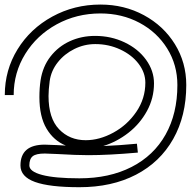

<svg xmlns="http://www.w3.org/2000/svg" viewBox="-38 -650 816 821"><g transform="rotate(90 370.5 -240.0)"><path d="M761 -171Q761 -43 738.5 19Q716 81 668 81Q579 81 579 -23Q579 -34 581 -76L583 -113Q562 -61 510.5 -30.5Q459 0 376 0Q337 0 304 -5Q245 -14 202 -47.5Q159 -81 136.5 -130.5Q114 -180 114 -238Q114 -306 141.5 -364Q169 -422 216 -456Q263 -490 317 -490Q380 -490 435 -460Q490 -430 528.5 -380.5Q567 -331 585 -273Q582 -344 575 -417L613 -421Q624 -297 624 -209Q624 -159 619 -74Q617 -32 617 -23Q617 14 628.5 28.5Q640 43 668 43Q694 43 708.5 -11.5Q723 -66 723 -171Q723 -299 674.5 -394Q626 -489 536 -539.5Q446 -590 324 -590Q238 -590 168 -546.5Q98 -503 58 -428Q18 -353 18 -261Q18 -159 64.5 -74Q111 11 191 60.5Q271 110 367 110V148Q260 148 171.5 93.5Q83 39 31.5 -55Q-20 -149 -20 -261Q-20 -363 25.5 -447Q71 -531 149.5 -579.5Q228 -628 324 -628Q456 -628 555 -572Q654 -516 707.5 -413Q761 -310 761 -171ZM371 -39Q466 -39 513 -84Q560 -129 560 -198Q560 -257 527.5 -316.5Q495 -376 438.5 -414.5Q382 -453 314 -453Q271 -453 233 -424Q195 -395 172 -345.5Q149 -296 149 -239Q149 -192 170 -149.5Q191 -107 227 -78.5Q263 -50 307 -44Q345 -39 371 -39Z"/></g></svg>

Font: Vibes
Style: Regular
Weight: 400
Designer: AbdElmomen Kadhim
Version: Version 1.100